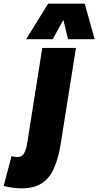

<svg xmlns="http://www.w3.org/2000/svg" viewBox="-134 -809 537 1049"><path d="M281 -547 197 -19Q184 60 159.5 113.5Q135 167 92.5 193.5Q50 220 -16 220Q-34 220 -61 217Q-88 214 -114 207L-71 44Q-61 47 -53.5 48Q-46 49 -39 49Q-16 49 -4 31Q8 13 14 -23L97 -547ZM9 -595 129 -789H329L383 -595H238L212 -700L154 -595Z"/></svg>

Font: Georama ExtraCondensed Thin ExtraBold
Style: Italic
Weight: 800
Italic angle: -9°
Version: Version 1.001